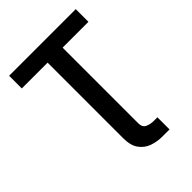

<svg xmlns="http://www.w3.org/2000/svg" viewBox="-261 -852 1182 1182"><g transform="rotate(-45 330.0 -261.0)"><path d="M39.8 -616.8V-727.3H620V-616.8H395.2V41.9Q395.2 77.1 419.7 88.1Q444.2 99.1 475.1 99.1H504.6V204.5H441.4Q396.7 204.5 356.2 190Q315.7 175.4 290.1 139.9Q264.6 104.4 264.6 41.9V-616.8Z"/></g></svg>

Font: Inter Zeller Semi Bold
Style: Regular
Weight: 600
Designer: Rasmus Andersson; Joe Bland
Foundry: zeller
Version: Version 3.015;git-dec3a8cb1